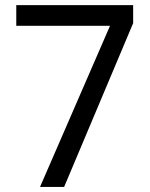

<svg xmlns="http://www.w3.org/2000/svg" viewBox="-20 -734 591 754"><path d="M231.9 0 502.9 -643.1V-713.9H43.9V-632.8H412.1L137.2 0Z"/></svg>

Font: Noto Reveo Sans
Style: Regular
Weight: 400
Designer: Monotype Design team
Foundry: Monotype Imaging Inc.
Version: Version 1.04